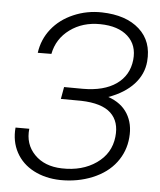

<svg xmlns="http://www.w3.org/2000/svg" viewBox="-52 -767 687 822"><g transform="rotate(5 291.0 -355.5)"><path d="M299.8 -387.7Q390.1 -387.7 443.4 -425Q496.6 -462.4 503.9 -529.3Q510.7 -593.3 469.2 -631.1Q427.7 -668.9 350.1 -669.9Q274.9 -670.9 220.2 -630.9Q165.5 -590.8 152.8 -524.9L94.2 -524.4Q102.1 -582.5 137.7 -627.4Q173.3 -672.4 231 -697.3Q288.6 -722.2 353 -720.7Q457 -718.3 514.4 -666.7Q571.8 -615.2 564 -527.8Q559.1 -472.7 519.8 -429.9Q480.5 -387.2 411.6 -362.3Q468.3 -342.8 494.9 -299.3Q521.5 -255.9 516.1 -196.8Q511.2 -136.7 475.1 -89.1Q439 -41.5 375.5 -15.4Q312 10.7 237.3 9.8Q172.4 8.3 122.6 -17.8Q72.8 -43.9 47.4 -90.8Q22 -137.7 27.3 -197.3H86.4Q79.1 -130.9 122.1 -86.7Q165 -42.5 239.7 -40.5Q327.6 -38.1 388.2 -80.6Q448.7 -123 456.5 -194.8Q463.9 -260.7 425 -297.1Q386.2 -333.5 297.4 -335.9L210 -336.4L219.2 -388.2Z"/></g></svg>

Font: Roboto Light
Style: Italic
Weight: 300
Italic angle: -12°
Designer: Google
Version: Version 2.134; 2016; ttfautohint (v1.6)